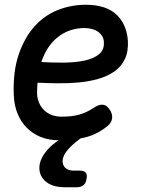

<svg xmlns="http://www.w3.org/2000/svg" viewBox="-20 -580 640 808"><path d="M316 138Q334 138 341 147Q348 156 344 173Q342 190 331.5 199Q321 208 303 208H254Q197 208 168.5 180.5Q140 153 147 111Q153 81 179 51Q197 30 227 10H225Q185 10 151.5 -3.5Q118 -17 93 -42Q68 -67 54 -101.5Q40 -136 38 -178Q34 -277 58 -348.5Q82 -420 124 -467.5Q166 -515 222.5 -537.5Q279 -560 341 -560Q424 -560 468 -520.5Q512 -481 518 -411Q521 -364 505.5 -331.5Q490 -299 461 -279Q432 -259 393.5 -248Q355 -237 311.5 -233Q268 -229 223.5 -229.5Q179 -230 138 -232Q137 -221 136.5 -209.5Q136 -198 136 -186Q137 -163 145.5 -145Q154 -127 167.5 -114.5Q181 -102 199.5 -95.5Q218 -89 238 -89Q261 -89 279 -91Q297 -93 313 -97.5Q329 -102 344 -109Q359 -116 374 -126Q394 -140 411 -139.5Q428 -139 440 -121Q455 -100 451.5 -80Q448 -60 428 -46Q384 -12 335 -1Q328 1 320 2L318 3Q283 29 265 50.5Q247 72 244 91Q241 111 253 124.5Q265 138 289 138ZM154 -319Q201 -316 249 -316.5Q297 -317 335.5 -325Q374 -333 397 -352Q420 -371 417 -405Q416 -419 409 -429.5Q402 -440 392 -447Q382 -454 367 -458Q352 -462 334 -462Q309 -462 282.5 -454.5Q256 -447 231.5 -430Q207 -413 187 -385.5Q167 -358 154 -319Z"/></svg>

Font: Maple Mono Medium
Style: Italic
Weight: 500
Italic angle: -10°
Monospace: yes
Designer: subframe7536
Version: Version 7.000